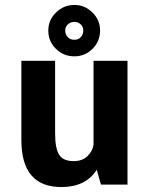

<svg xmlns="http://www.w3.org/2000/svg" viewBox="-20 -747 610 777"><path d="M281 -519Q237.5 -519 206.5 -549.2Q175.5 -579.5 175.5 -623.5Q175.5 -666 206.8 -696.5Q238 -727 281 -727Q323 -727 354 -696.5Q385 -666 385 -623.5Q385 -579.5 354.2 -549.2Q323.5 -519 281 -519ZM281 -586Q296.5 -586 306.8 -596.5Q317 -607 317 -624Q317 -638.5 306.5 -648.5Q296 -658.5 281 -658.5Q265.5 -658.5 254.8 -648.5Q244 -638.5 244 -624Q244 -607 254.5 -596.5Q265 -586 281 -586ZM228.5 10Q66.5 10 66.5 -180V-501H203V-207.5Q203 -147 219.2 -121Q235.5 -95 277.5 -95Q312.5 -95 333 -114.2Q353.5 -133.5 358.5 -160.5V-501H496V0H388.5L371.5 -60Q327 10 228.5 10Z"/></svg>

Font: League Mono Narrow SemiBold
Style: Regular
Weight: 600
Width: 3
Designer: Tyler Finck
Foundry: The League of Moveable Type / Tyler Finck
Version: Version 2.210